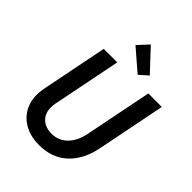

<svg xmlns="http://www.w3.org/2000/svg" viewBox="-266 -1085 1227 1227"><g transform="rotate(45 347.5 -472.0)"><path d="M74.2 -210.9Q74.2 -241.2 80.6 -271.5L169.9 -719.7H292L199.2 -254.9Q195.3 -236.8 195.3 -216.3Q195.3 -180.2 210.7 -153.8Q226.1 -127.4 253.4 -113.8Q280.8 -100.1 316.4 -100.1Q379.9 -100.1 423.3 -143.8Q466.8 -187.5 481.9 -263.7L572.8 -719.7H694.8L602.5 -256.3Q577.6 -130.4 502.9 -61.3Q428.2 7.8 312 7.8Q241.7 7.8 187.7 -19.3Q133.8 -46.4 104 -95.9Q74.2 -145.5 74.2 -210.9ZM295.9 -880.4 362.8 -952.1 498.5 -807.1 439.9 -755.9Z"/></g></svg>

Font: Reddit Sans Chocolate SemiBold
Style: Italic
Weight: 600
Italic angle: -11.25°
Designer: Stephen Hutchings
Version: Version 1.013